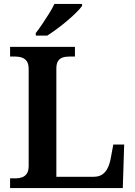

<svg xmlns="http://www.w3.org/2000/svg" viewBox="-20 -951 684 971"><path d="M31 0V-49H60Q77 -49 92 -54.5Q107 -60 116 -73.5Q125 -87 125 -112V-601Q125 -627 116 -640.5Q107 -654 91.5 -659.5Q76 -665 57 -665H31V-714H359V-665H332Q311 -665 296.5 -660Q282 -655 273.5 -642Q265 -629 265 -604V-57H454Q480 -57 497 -68.5Q514 -80 524 -100Q534 -120 539 -145L553 -220H608L601 0ZM161 -784Q176 -803 193.5 -829Q211 -855 228 -882Q245 -909 255 -931H395V-921Q386 -908 366 -888Q346 -868 320 -846Q294 -824 267.5 -804.5Q241 -785 219 -771H161Z"/></svg>

Font: Noto Rashi Hebrew SemiBold
Style: Regular
Weight: 600
Version: Version 1.006